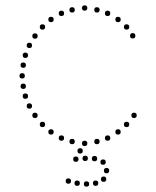

<svg xmlns="http://www.w3.org/2000/svg" viewBox="-20 -544 584 719"><path d="M280 31Q270 31 270 21Q270 11 280 11Q290 11 290 21Q290 31 280 31ZM264 62Q254 62 254 52Q254 42 264 42Q274 42 274 52Q274 62 264 62ZM299 59Q289 59 289 49Q289 39 299 39Q309 39 309 49Q309 59 299 59ZM334 60Q324 60 324 50Q324 40 334 40Q344 40 344 50Q344 60 334 60ZM366 73Q356 73 356 63Q356 53 366 53Q376 53 376 63Q376 73 366 73ZM379 105Q369 105 369 95Q369 85 379 85Q389 85 389 95Q389 105 379 105ZM368 137Q358 137 358 127Q358 117 368 117Q378 117 378 127Q378 137 368 137ZM338 152Q328 152 328 142Q328 132 338 132Q348 132 348 142Q348 152 338 152ZM304 155Q294 155 294 145Q294 135 304 135Q314 135 314 145Q314 155 304 155ZM269 152Q259 152 259 142Q259 132 269 132Q279 132 279 142Q279 152 269 152ZM236 144Q226 144 226 134Q226 124 236 124Q246 124 246 134Q246 144 236 144ZM297 -504Q287 -504 287 -514Q287 -524 297 -524Q307 -524 307 -514Q307 -504 297 -504ZM343 -497Q333 -497 333 -507Q333 -517 343 -517Q353 -517 353 -507Q353 -497 343 -497ZM383 -484Q373 -484 373 -494Q373 -504 383 -504Q393 -504 393 -494Q393 -484 383 -484ZM422 -461Q412 -461 412 -471Q412 -481 422 -481Q432 -481 432 -471Q432 -461 422 -461ZM454 -433Q444 -433 444 -443Q444 -453 454 -453Q464 -453 464 -443Q464 -433 454 -433ZM477 -400Q467 -400 467 -410Q467 -420 477 -420Q487 -420 487 -410Q487 -400 477 -400ZM250 -497Q240 -497 240 -507Q240 -517 250 -517Q260 -517 260 -507Q260 -497 250 -497ZM210 -484Q200 -484 200 -494Q200 -504 210 -504Q220 -504 220 -494Q220 -484 210 -484ZM171 -461Q161 -461 161 -471Q161 -481 171 -481Q181 -481 181 -471Q181 -461 171 -461ZM139 -433Q129 -433 129 -443Q129 -453 139 -453Q149 -453 149 -443Q149 -433 139 -433ZM90 -364Q80 -364 80 -374Q80 -384 90 -384Q100 -384 100 -374Q100 -364 90 -364ZM75 -327Q65 -327 65 -337Q65 -347 75 -347Q85 -347 85 -337Q85 -327 75 -327ZM63 -250Q53 -250 53 -260Q53 -270 63 -270Q73 -270 73 -260Q73 -250 63 -250ZM111 -399Q101 -399 101 -409Q101 -419 111 -419Q121 -419 121 -409Q121 -399 111 -399ZM67 -290Q57 -290 57 -300Q57 -310 67 -310Q77 -310 77 -300Q77 -290 67 -290ZM297 -17Q307 -17 307 -7Q307 3 297 3Q287 3 287 -7Q287 -17 297 -17ZM343 -24Q353 -24 353 -14Q353 -4 343 -4Q333 -4 333 -14Q333 -24 343 -24ZM383 -37Q393 -37 393 -27Q393 -17 383 -17Q373 -17 373 -27Q373 -37 383 -37ZM422 -60Q432 -60 432 -50Q432 -40 422 -40Q412 -40 412 -50Q412 -60 422 -60ZM454 -88Q464 -88 464 -78Q464 -68 454 -68Q444 -68 444 -78Q444 -88 454 -88ZM482 -122Q492 -122 492 -112Q492 -102 482 -102Q472 -102 472 -112Q472 -122 482 -122ZM250 -24Q260 -24 260 -14Q260 -4 250 -4Q240 -4 240 -14Q240 -24 250 -24ZM210 -37Q220 -37 220 -27Q220 -17 210 -17Q200 -17 200 -27Q200 -37 210 -37ZM171 -60Q181 -60 181 -50Q181 -40 171 -40Q161 -40 161 -50Q161 -60 171 -60ZM139 -88Q149 -88 149 -78Q149 -68 139 -68Q129 -68 129 -78Q129 -88 139 -88ZM90 -157Q100 -157 100 -147Q100 -137 90 -137Q80 -137 80 -147Q80 -157 90 -157ZM75 -194Q85 -194 85 -184Q85 -174 75 -174Q65 -174 65 -184Q65 -194 75 -194ZM111 -122Q121 -122 121 -112Q121 -102 111 -102Q101 -102 101 -112Q101 -122 111 -122ZM67 -231Q77 -231 77 -221Q77 -211 67 -211Q57 -211 57 -221Q57 -231 67 -231Z"/></svg>

Font: Raleway Dots
Style: Regular
Weight: 400
Designer: Matt McInerney, Pablo Impallari, Rodrigo Fuenzalida, Brenda Gallo
Foundry: Matt McInerney, Pablo Impallari, Rodrigo Fuenzalida, Brenda Gallo
Version: Version 1.000